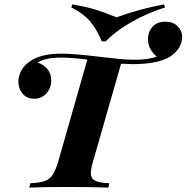

<svg xmlns="http://www.w3.org/2000/svg" viewBox="-20 -857 852 877"><path d="M812 -688Q812 -635 755 -597Q697 -564 587 -564Q571 -564 533 -566L404 -116Q395 -86 395 -67Q395 -42 414 -32Q433 -22 479 -20L475 0Q411 -3 290 -3Q171 -3 114 0L118 -20Q161 -22 184 -30Q207 -38 220 -57.5Q233 -77 245 -116L379 -585Q303 -594 260 -594Q186 -594 152 -571Q179 -563 196.5 -541.5Q214 -520 214 -490Q214 -455 192 -430.5Q170 -406 136 -406Q103 -406 83.5 -429Q64 -452 64 -484Q64 -512 79.5 -538.5Q95 -565 128 -584Q177 -612 260 -612Q316 -612 432 -598Q474 -593 517 -588.5Q560 -584 594 -584Q660 -584 696 -599Q679 -612 667.5 -632.5Q656 -653 656 -678Q656 -712 677 -735Q698 -758 735 -758Q770 -758 791 -737.5Q812 -717 812 -688ZM729 -837 734 -823Q651 -797 579 -755.5Q507 -714 463 -668H445Q422 -724 390.5 -760.5Q359 -797 306 -823L310 -837Q375 -826 418 -812.5Q461 -799 512 -778Q617 -816 729 -837Z"/></svg>

Font: Playfair Display SC
Style: Bold Italic
Weight: 700
Italic angle: -14°
Designer: Claus Eggers Sørensen
Foundry: Claus Eggers Sørensen
Version: Version 1.200; ttfautohint (v1.6)